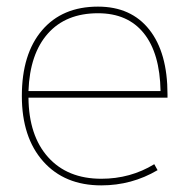

<svg xmlns="http://www.w3.org/2000/svg" viewBox="-20 -550 577 580"><path d="M66 -275H465Q463 -389 414.5 -449.5Q366 -510 276 -510Q179 -510 124.5 -448.5Q70 -387 66 -275ZM66 -255Q67 -140 125.5 -75Q184 -10 286 -10Q374 -10 446 -54L456 -36Q378 10 286 10Q175 10 110.5 -62.5Q46 -135 46 -260Q46 -387 107 -458.5Q168 -530 276 -530Q376 -530 431 -460.5Q486 -391 486 -265V-255Z"/></svg>

Font: M PLUS 1p Thin
Style: Regular
Weight: 250
Version: Version 1.062